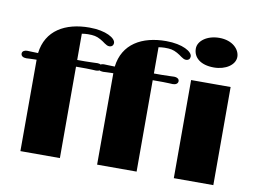

<svg xmlns="http://www.w3.org/2000/svg" viewBox="-81 -885 1346 1005"><g transform="rotate(10 592.5 -382.5)"><path d="M84.5 0H294.4V-485.8H348.6C359.4 -485.8 372.6 -485.4 380.4 -484.9C390.1 -484.4 395.5 -483.9 400.9 -483.9C417 -483.9 428.7 -491.2 428.7 -504.4C428.7 -516.6 416.5 -523.4 402.3 -523.4C394 -523.4 387.2 -522.9 377.9 -522.5C369.6 -522 354 -521.5 336.9 -521.5H294.4V-661.1C305.2 -662.6 316.9 -664.1 326.7 -664.1C357.4 -664.1 372.1 -661.6 394.5 -649.4C414.1 -639.6 429.7 -621.1 446.8 -621.1C460.9 -621.1 468.8 -629.9 468.8 -642.6C468.8 -667.5 417.5 -699.7 328.6 -699.7C200.2 -699.7 101.1 -644 86.4 -521.5C70.8 -521.5 60.5 -522 53.2 -522.5C43.5 -522.9 37.1 -523.4 28.3 -523.4C14.2 -523.4 2 -516.6 2 -504.4C2 -491.2 13.2 -483.9 30.8 -483.9C35.2 -483.9 40.5 -484.4 50.8 -484.9C57.6 -485.4 66.4 -485.8 77.1 -485.8H85ZM492.2 0H702.1V-485.8H756.3C767.1 -485.8 780.3 -485.4 788.1 -484.9C797.9 -484.4 803.2 -483.9 808.6 -483.9C824.7 -483.9 836.4 -491.2 836.4 -504.4C836.4 -516.6 824.2 -523.4 810.1 -523.4C801.8 -523.4 794.9 -522.9 785.6 -522.5C777.3 -522 761.7 -521.5 744.6 -521.5H702.1V-661.1C712.9 -662.6 724.6 -664.1 734.4 -664.1C765.1 -664.1 779.8 -661.6 802.2 -649.4C821.8 -639.6 837.4 -621.1 854.5 -621.1C868.7 -621.1 876.5 -629.9 876.5 -642.6C876.5 -667.5 825.2 -699.7 736.3 -699.7C607.9 -699.7 508.8 -644 494.1 -521.5C478.5 -521.5 468.3 -522 460.9 -522.5C451.2 -522.9 444.8 -523.4 436 -523.4C421.9 -523.4 409.7 -516.6 409.7 -504.4C409.7 -491.2 420.9 -483.9 438.5 -483.9C442.9 -483.9 448.2 -484.4 458.5 -484.9C465.3 -485.4 474.1 -485.8 484.9 -485.8H492.7ZM1004.9 -606.9C1068.4 -606.9 1117.2 -640.6 1117.2 -682.6C1117.2 -722.2 1078.1 -764.6 1007.8 -764.6C941.9 -764.6 895.5 -728.5 895.5 -688.5C895.5 -640.1 935.1 -606.9 1004.9 -606.9ZM899.9 0H1109.9V-521.5H899.9Z"/></g></svg>

Font: Limelight
Style: Regular
Weight: 400
Designer: Nicole Fally
Foundry: Nicole Fally
Version: Version 1.002